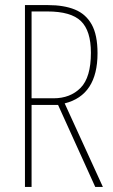

<svg xmlns="http://www.w3.org/2000/svg" viewBox="-20 -734 444 754"><path d="M169 -714Q231 -714 274 -696.5Q317 -679 340 -638Q363 -597 363 -525Q363 -360 234 -328L384 0H354L208 -322H104V0H78V-714ZM166 -689H104V-348H190Q256 -348 296.5 -389Q337 -430 337 -527Q337 -613 298 -651Q259 -689 166 -689Z"/></svg>

Font: Noto Sans Lao UI ExtCond Thin
Style: Regular
Weight: 100
Width: 2
Designer: Monotype Design Team
Foundry: Monotype Imaging Inc.
Version: Version 2.000; ttfautohint (v1.8.4.7-5d5b)